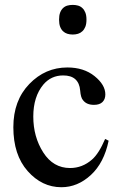

<svg xmlns="http://www.w3.org/2000/svg" viewBox="-20 -765 507 800"><path d="M432.6 -178.7Q413.6 -86.4 358.4 -35.6Q303.2 15.1 235.8 15.1Q154.8 15.1 95.2 -52.2Q35.6 -119.6 35.6 -234.9Q35.6 -346.2 102.1 -415Q168.5 -483.9 260.7 -483.9Q329.1 -483.9 374 -447.8Q418.9 -411.6 418.9 -371.6Q418.9 -351.6 407 -339.8Q395 -328.1 371.6 -328.1Q340.8 -328.1 326.2 -347.2Q316.4 -357.4 314 -388.2Q311.5 -418.9 293.5 -435.1Q275.9 -450.7 243.2 -450.7Q192.9 -450.7 160.6 -412.6Q118.7 -362.3 118.7 -279.3Q118.7 -194.8 160.2 -129.9Q201.7 -64.9 272 -64.9Q323.2 -64.9 363.3 -100.1Q391.6 -124.5 418 -186ZM226.1 -683.1Q226.1 -700.7 230.5 -712.4Q234.9 -724.1 242.7 -731.4Q250.5 -738.8 260.7 -741.7Q271 -744.6 283.2 -744.6Q294.9 -744.6 305.2 -741.7Q315.4 -738.8 323.2 -731.4Q331.1 -724.1 335.7 -712.4Q340.3 -700.7 340.3 -683.1Q340.3 -665.5 335.7 -653.8Q331.1 -642.1 323.2 -634.8Q315.4 -627.4 305.2 -624.3Q294.9 -621.1 283.2 -621.1Q271 -621.1 260.7 -624.3Q250.5 -627.4 242.7 -634.8Q234.9 -642.1 230.5 -653.8Q226.1 -665.5 226.1 -683.1Z"/></svg>

Font: KhunPaOh
Style: Regular
Weight: 400
Designer: Khon Soe Zaw Thu
Version: Version 1.00 July 11, 2016, initial release